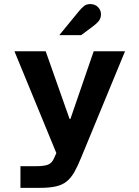

<svg xmlns="http://www.w3.org/2000/svg" viewBox="-20 -743 672 925"><path d="M78.5 162V57.7H151.5Q194.1 57.7 212.4 49.9Q230.6 42.2 240.4 19.1L251.5 -5.5L49.6 -496H200.1L315.2 -169.9H319.2L431.4 -496H582.4L371.6 14.8Q354.5 57.1 338.3 85.7Q322 114.4 301.1 131.2Q280.2 148.1 249.2 155Q218.3 162 172.4 162ZM265.7 -573.7 360.4 -689.2Q373.7 -705.6 385.5 -714.5Q397.2 -723.4 414.7 -723.4Q437.6 -723.4 452.1 -708.8Q466.5 -694.3 466.5 -673.9Q466.5 -660.1 459.7 -647.6Q452.8 -635.1 428.9 -616.9L371.1 -573.7Z"/></svg>

Font: Atkinson Hyperlegible Mono ExtraLight
Style: Regular
Weight: 200
Monospace: yes
Designer: Elliott Scott, Megan Eiswerth, Linus Boman, Theodore Petrosky, Letters from Sweden
Foundry: Applied Design Works, Letters from Sweden
Version: Version 2.001